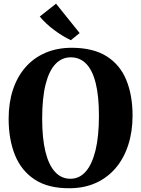

<svg xmlns="http://www.w3.org/2000/svg" viewBox="-20 -1013 768 1045"><path d="M359 11.5Q243 12.5 169.5 -35.5Q96 -83.5 61.5 -169Q27 -254.5 27 -366.5Q27 -453 50.2 -524Q73.5 -595 118 -646.2Q162.5 -697.5 226.5 -725.2Q290.5 -753 371.5 -753Q487.5 -752.5 560.2 -706.8Q633 -661 667.2 -578Q701.5 -495 701.5 -384Q701.5 -297 678.2 -224.8Q655 -152.5 610.8 -99.8Q566.5 -47 503.2 -18Q440 11 359 11.5ZM363.5 -40Q412 -40 446.5 -79Q481 -118 499.8 -194.5Q518.5 -271 518.5 -383Q518.5 -489.5 501 -560Q483.5 -630.5 449.2 -665.8Q415 -701 365 -701Q316.5 -701 281.8 -664.5Q247 -628 228.2 -553.8Q209.5 -479.5 209.5 -367Q209.5 -260.5 227.2 -187.8Q245 -115 279.5 -77.5Q314 -40 363.5 -40ZM365 -794.5Q343.5 -804.5 320.2 -818.8Q297 -833 274.5 -849.8Q252 -866.5 232 -885.2Q212 -904 196.5 -923L285 -993L413.5 -833L366 -794.5Z"/></svg>

Font: Merriweather 60pt ExtraBold
Style: Regular
Weight: 800
Version: Version 2.100